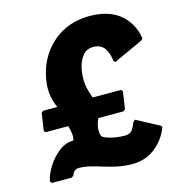

<svg xmlns="http://www.w3.org/2000/svg" viewBox="-125 -961 1014 1096"><g transform="rotate(-15 381.5 -413.0)"><path d="M541 -651C566 -618 569 -573 569 -573L568 -572L578 -561L751 -640L761 -649L762 -652C762 -652 758 -713 713 -767L706 -775C670 -817 607 -853 504 -853C415 -853 342 -825 287 -777L279 -770C219 -717 182 -641 170 -558C160 -490 173 -442 192 -399H108L97 -389L82 -287L91 -277H224C232 -255 240 -209 231 -191C230 -191 228 -190 227 -190C193 -190 162 -175 136 -152L128 -145C80 -103 47 -37 42 0V2L50 12H168L180 2V1C180 1 182 -9 194 -22C200 -26 208 -31 220 -31C312 -31 396 27 522 27C586 27 632 5 665 -24L673 -31C723 -75 741 -132 741 -132V-135L733 -144L601 -214L589 -203L588 -202C588 -202 581 -174 561 -153C552 -146 541 -141 526 -141C461 -141 411 -157 393 -171C381 -191 380 -232 402 -277H551L562 -287L577 -389L568 -399H401C387 -442 369 -483 380 -558C386 -601 402 -635 425 -659C440 -671 457 -677 479 -677C508 -677 527 -666 541 -651Z"/></g></svg>

Font: Hussar Woodtype
Style: UltraObl
Weight: 900
Foundry: Cannot Into Space Fonts
Version: Version 1.07